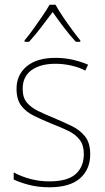

<svg xmlns="http://www.w3.org/2000/svg" viewBox="-20 -783 444 813"><path d="M362 -130Q362 -66 319 -28Q276 10 189 10Q141 10 101.5 -0.5Q62 -11 38 -23V-53Q71 -35 109.5 -25Q148 -15 189 -15Q266 -15 300.5 -46Q335 -77 335 -131Q335 -168 317.5 -191Q300 -214 269 -229Q238 -244 199 -259Q158 -276 124 -292.5Q90 -309 70 -335.5Q50 -362 50 -407Q50 -466 93 -502Q136 -538 215 -538Q255 -538 290.5 -529.5Q326 -521 353 -509L341 -484Q318 -497 283.5 -505Q249 -513 215 -513Q151 -513 113.5 -486Q76 -459 76 -407Q76 -370 93.5 -349Q111 -328 140.5 -313.5Q170 -299 207 -284Q247 -267 282.5 -250Q318 -233 340 -205.5Q362 -178 362 -130ZM215 -763Q227 -741 246.5 -712Q266 -683 286 -656Q306 -629 320 -612V-606H301Q276 -633 249.5 -668Q223 -703 203 -732Q182 -704 155 -668.5Q128 -633 103 -606H84V-612Q100 -631 120 -658.5Q140 -686 159 -714Q178 -742 190 -763Z"/></svg>

Font: Noto Sans SemiCondensed Thin
Style: Regular
Weight: 100
Width: 4
Designer: Monotype Design Team
Foundry: Monotype Imaging Inc.
Version: Version 2.013; ttfautohint (v1.8.4.7-5d5b)